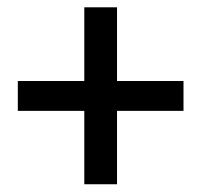

<svg xmlns="http://www.w3.org/2000/svg" viewBox="-20 -586 540 515"><path d="M27.8 -288.6V-368.7H472.2V-288.6ZM206.1 -91.8V-566.4H293.9V-91.8Z"/></svg>

Font: RobotoFlex
Style: Regular
Weight: 400
Designer: Berlow after Robertson
Foundry: Google
Version: Version 2.136